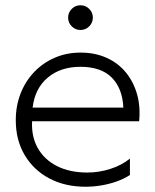

<svg xmlns="http://www.w3.org/2000/svg" viewBox="-20 -695 590 730"><path d="M305 15Q227 15 167.2 -16.8Q107.5 -48.5 73.8 -105.5Q40 -162.5 40 -238Q40 -293 58.5 -340Q77 -387 110.5 -421.8Q144 -456.5 188.8 -475.8Q233.5 -495 286 -495Q341.5 -495 385.2 -475.2Q429 -455.5 458.2 -420Q487.5 -384.5 501 -337Q514.5 -289.5 509 -234H102Q99 -175.5 123.8 -131.8Q148.5 -88 196.8 -63.5Q245 -39 312 -39Q356.5 -39 399.5 -52.8Q442.5 -66.5 474 -92V-29.5Q449.5 -14 421.2 -4.2Q393 5.5 363.5 10.2Q334 15 305 15ZM104 -286H449Q445.5 -359.5 404.8 -400.2Q364 -441 286 -441Q210.5 -441 161.8 -400.2Q113 -359.5 104 -286ZM286 -581Q266.5 -581 252.8 -594.8Q239 -608.5 239 -628Q239 -647.5 252.8 -661.2Q266.5 -675 286 -675Q305.5 -675 319.2 -661.2Q333 -647.5 333 -628Q333 -608.5 319.2 -594.8Q305.5 -581 286 -581Z"/></svg>

Font: Geologica-Sharp
Style: Regular
Weight: 100
Designer: Sindre Bremnes, Frode Helland
Foundry: Monokrom Skriftforlag AS
Version: Version 1.010;gftools[0.9.28]